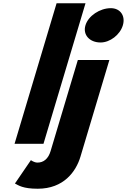

<svg xmlns="http://www.w3.org/2000/svg" viewBox="-20 -880 776 1175"><path d="M658.2 -830C591.1 -830 520.2 -783 502.9 -725C485.5 -667 528.3 -620 595.4 -620C653.4 -620 714.4 -667 731.8 -725C749.1 -783 716.2 -830 658.2 -830ZM456.4 -513H649.4L472.3 79C445.1 170 369.7 275 211 275C118.8 275 93.1 254 71.4 243L169.2 100C169.2 100 187.7 115 209.7 115C245.6 115 275.1 93 289.5 45ZM69.1 0H246.1L503.3 -860H326.3Z"/></svg>

Font: Hussar
Style: BdSuprExtOblThree
Weight: 700
Foundry: Cannot Into Space Fonts
Version: Version 2.00